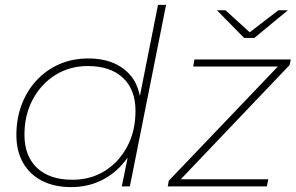

<svg xmlns="http://www.w3.org/2000/svg" viewBox="-20 -762 1209 785"><path d="M270 3Q203 3 152.5 -22.5Q102 -48 74.5 -96Q47 -144 47 -210Q47 -277 68.5 -334Q90 -391 129.5 -433.5Q169 -476 222.5 -499.5Q276 -523 341 -523Q409 -523 457.5 -498Q506 -473 532 -427Q545 -401 552 -370L626 -742H659L511 0H478L502 -118Q491 -102 478 -88Q440 -45 387 -21Q334 3 270 3ZM276 -27Q351 -27 409 -63.5Q467 -100 500.5 -163.5Q534 -227 534 -308Q534 -396 482.5 -444Q431 -492 339 -492Q265 -492 206.5 -455.5Q148 -419 114 -355.5Q80 -292 80 -211Q80 -124 131.5 -75.5Q183 -27 276 -27ZM666 0 670 -23 1116 -490H770L775 -519H1169L1164 -496L719 -29H1077L1071 0ZM978 -607 867 -720H902L1001 -630L1118 -720H1157L1020 -607Z"/></svg>

Font: Montserrat Thin ExtraLight
Style: Italic
Weight: 250
Italic angle: -11.3°
Version: Version 9.000